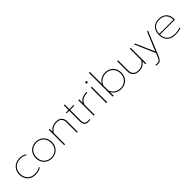

<svg xmlns="http://www.w3.org/2000/svg" viewBox="364 -2376 4211 4211"><g transform="rotate(-45 2469.0 -270.5)"><path d="M486 -58V-33Q451 -8 408.5 3.5Q366 15 310 15Q241 15 184 -16Q127 -47 93.5 -105Q60 -163 60 -239Q60 -315 93.5 -373Q127 -431 185.5 -463Q244 -495 314 -495Q367 -495 406.5 -485Q446 -475 479 -451V-426Q444 -451 405 -461Q366 -471 314 -471Q250 -471 198 -443Q146 -415 116 -362Q86 -309 86 -239Q86 -169 115.5 -117Q145 -65 196.5 -37Q248 -9 310 -9Q367 -9 407 -20.5Q447 -32 486 -58Z M571 -240Q571 -315 603.5 -373Q636 -431 693 -463Q750 -495 822 -495Q894 -495 951 -463Q1008 -431 1040.5 -373Q1073 -315 1073 -240Q1073 -165 1040.5 -107Q1008 -49 951 -17Q894 15 822 15Q750 15 693 -17Q636 -49 603.5 -107Q571 -165 571 -240ZM597 -240Q597 -170 626 -118Q655 -66 706 -37.5Q757 -9 822 -9Q887 -9 938 -37.5Q989 -66 1018 -118Q1047 -170 1047 -240Q1047 -309 1018 -361.5Q989 -414 938 -442.5Q887 -471 822 -471Q757 -471 706 -442.5Q655 -414 626 -361.5Q597 -309 597 -240Z M1241 -353V0H1213V-480H1241V-391Q1280 -446 1334 -470.5Q1388 -495 1448 -495Q1541 -495 1586 -447.5Q1631 -400 1631 -319V0H1603V-318Q1603 -392 1566.5 -431.5Q1530 -471 1448 -471Q1320 -471 1241 -353Z M1980 -456H1853V-118Q1853 -62 1878.5 -35.5Q1904 -9 1959 -9Q1987 -9 2009 -16V9Q1982 15 1950 15Q1891 15 1858 -18Q1825 -51 1825 -120V-456H1746V-480H1825V-624H1853V-480H1980Z M2387 -456Q2203 -456 2157 -315V0H2129V-480H2157V-370Q2189 -429 2247 -454.5Q2305 -480 2387 -480Z M2533 -656Q2544 -656 2551.5 -648.5Q2559 -641 2559 -630Q2559 -620 2551.5 -612Q2544 -604 2533 -604Q2523 -604 2515 -612Q2507 -620 2507 -630Q2507 -641 2515 -648.5Q2523 -656 2533 -656ZM2519 0V-480H2547V0Z M2977 -495Q3046 -495 3103.5 -463Q3161 -431 3194 -373Q3227 -315 3227 -239Q3227 -163 3193.5 -105Q3160 -47 3103 -16Q3046 15 2977 15Q2899 15 2840 -18Q2781 -51 2747 -113V0H2719V-739H2747V-365Q2776 -428 2839.5 -461.5Q2903 -495 2977 -495ZM2747 -310V-168Q2770 -93 2831.5 -51Q2893 -9 2977 -9Q3038 -9 3089.5 -37.5Q3141 -66 3171 -118Q3201 -170 3201 -239Q3201 -308 3171 -361Q3141 -414 3089.5 -442.5Q3038 -471 2977 -471Q2894 -471 2831 -428Q2768 -385 2747 -310Z M3727 -127V-480H3755V0H3727V-89Q3657 15 3530 15Q3434 15 3385.5 -34.5Q3337 -84 3337 -166V-480H3365V-168Q3365 -94 3405 -51.5Q3445 -9 3530 -9Q3593 -9 3640.5 -37Q3688 -65 3727 -127Z M4291 -480 4057 85Q4033 144 4004 171Q3975 198 3929 198Q3897 198 3870 192V167Q3892 174 3923 174Q3966 174 3989 151.5Q4012 129 4032 79L4065 -6L3860 -480H3888L4079 -42L4263 -480Z M4658 -8Q4704 -8 4748.5 -16.5Q4793 -25 4827 -38V-14Q4799 -2 4750.5 6.5Q4702 15 4658 15Q4530 15 4460.5 -52Q4391 -119 4391 -240Q4391 -358 4454.5 -426.5Q4518 -495 4634 -495Q4713 -495 4768 -464Q4823 -433 4850.5 -379Q4878 -325 4878 -255V-230H4416Q4416 -122 4481 -65Q4546 -8 4658 -8ZM4416 -253H4853Q4853 -352 4798.5 -412Q4744 -472 4634 -472Q4525 -472 4470.5 -410Q4416 -348 4416 -253Z"/></g></svg>

Font: Prompt Thin
Style: Regular
Weight: 100
Designer: Katatrad Team
Foundry: CadsonDemak
Version: Version 1.030